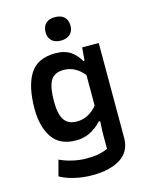

<svg xmlns="http://www.w3.org/2000/svg" viewBox="-127 -745 786 1020"><g transform="rotate(-15 266.0 -234.5)"><path d="M208 -600Q208 -632 226 -649Q244 -666 276 -666Q309 -666 327 -649Q345 -632 345 -600Q345 -571 326.5 -554Q308 -537 276 -537Q244 -537 226 -554Q208 -571 208 -600ZM76 156 99 70Q130 85 169 94Q208 103 245 103Q285 103 311 98Q337 93 363 82V-8L366 -70H358Q297 -4 218 -4Q127 -4 86.5 -65Q46 -126 46 -222Q46 -345 87.5 -412.5Q129 -480 229 -480Q278 -480 309.5 -459.5Q341 -439 362 -402H369L375 -473H466V48Q466 123 408.5 160Q351 197 253 197Q201 197 153.5 185.5Q106 174 76 156ZM359 -157V-325Q313 -383 248 -383Q196 -383 176 -347.5Q156 -312 156 -234Q156 -165 177.5 -132.5Q199 -100 247 -100Q311 -100 359 -157Z"/></g></svg>

Font: Athiti SemiBold
Style: Regular
Weight: 600
Designer: CadsonDemak Team
Foundry: CadsonDemak
Version: Version 1.033